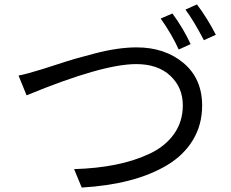

<svg xmlns="http://www.w3.org/2000/svg" viewBox="-20 -845 1040 864"><path d="M703.1 -761.7 755.9 -784.2Q803.7 -719.7 837.9 -646.5L784.2 -622.1Q753.9 -689.5 703.1 -761.7ZM814.5 -801.8 866.2 -825.2Q914.1 -761.7 951.2 -688.5L897.5 -664.1Q851.6 -752 814.5 -801.8ZM99.6 -416 63.5 -504.9Q102.5 -512.7 171.9 -534.2Q175.8 -535.2 231 -553.2Q286.1 -571.3 318.4 -580.6Q350.6 -589.8 404.8 -604Q459 -618.2 506.3 -625Q553.7 -631.8 594.7 -631.8Q721.7 -631.8 805.7 -561.5Q889.6 -491.2 889.6 -370.1Q889.6 -283.2 848.1 -214.8Q806.6 -146.5 732.4 -102.1Q658.2 -57.6 561.5 -32.7Q464.8 -7.8 347.7 -1L313.5 -84Q415 -86.9 500 -104Q585 -121.1 654.3 -153.8Q723.6 -186.5 763.2 -242.2Q802.7 -297.9 802.7 -371.1Q802.7 -451.2 746.6 -503.9Q690.4 -556.6 592.8 -556.6Q440.4 -556.6 99.6 -416Z"/></svg>

Font: Gen Shin Gothic Regular
Style: Regular
Weight: 400
Designer: [Source Han Sans]
Ryoko NISHIZUKA  (kana & ideographs); Paul D. Hunt (Latin, Greek & Cyrillic); Wenlong ZHANG  (bopomofo
Version: Version 1.002.20150607